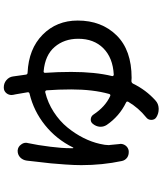

<svg xmlns="http://www.w3.org/2000/svg" viewBox="60 -894 879 1040"><g transform="rotate(-90 500.0 -373.5)"><path d="M608.4 -206.1Q607.4 -203.1 609.9 -200.2Q612.3 -197.3 616.2 -197.3Q707 -202.1 758.8 -253.4Q810.5 -304.7 810.5 -389.6Q810.5 -465.8 766.1 -517.6Q721.7 -569.3 634.8 -577.1Q630.9 -578.1 627.9 -575.2Q625 -572.3 626 -568.4Q630.9 -501 630.9 -427.7Q630.9 -297.9 608.4 -206.1ZM506.8 -742.2Q505.9 -747.1 505.9 -751Q505.9 -765.6 514.6 -777.3Q526.4 -793 545.9 -793Q546.9 -793 546.9 -793Q569.3 -793 585.9 -779.3Q603.5 -764.6 606.4 -743.2Q611.3 -710 616.2 -673.8Q617.2 -664.1 627 -664.1Q755.9 -658.2 832.5 -582.5Q909.2 -506.8 909.2 -392.6Q909.2 -263.7 829.1 -182.1Q749 -100.6 598.6 -100.6Q587.9 -100.6 582 -101.6Q572.3 -101.6 567.4 -92.8Q533.2 -22.5 476.6 28.3Q459 44.9 433.6 45.9Q430.7 45.9 428.7 45.9Q406.2 45.9 386.7 34.2Q371.1 25.4 371.1 5.9Q371.1 -11.7 385.7 -22.5Q435.5 -62.5 468.8 -118.2Q473.6 -127 464.8 -130.9Q390.6 -167 343.8 -235.4Q334 -251 334 -267.6Q334 -270.5 334 -273.4Q335.9 -293.9 349.6 -310.5Q359.4 -323.2 375.5 -321.8Q391.6 -320.3 400.4 -306.6Q442.4 -243.2 500 -216.8Q508.8 -212.9 511.7 -222.7Q536.1 -309.6 536.1 -427.7Q536.1 -498 531.2 -561.5Q530.3 -565.4 527.3 -567.4Q524.4 -569.3 520.5 -568.4Q463.9 -554.7 414.1 -522.5Q364.3 -490.2 330.1 -448.2Q295.9 -406.2 273.4 -361.3Q251 -316.4 241.2 -272.5Q234.4 -244.1 234.4 -223.6Q234.4 -220.7 235.4 -216.8Q236.3 -199.2 240.2 -167Q241.2 -164.1 241.2 -160.2Q241.2 -146.5 232.4 -133.8Q221.7 -119.1 203.1 -116.2Q199.2 -116.2 195.3 -116.2Q180.7 -116.2 168 -124Q152.3 -134.8 148.4 -153.3Q126 -258.8 126 -373Q126 -410.2 129.4 -458.5Q132.8 -506.8 135.7 -538.1Q138.7 -569.3 144.5 -615.2Q150.4 -661.1 150.4 -668Q153.3 -690.4 168.9 -705.1Q183.6 -717.8 202.1 -717.8Q204.1 -717.8 206.1 -717.8Q226.6 -715.8 238.3 -698.2Q247.1 -686.5 247.1 -672.9Q247.1 -667 245.1 -661.1Q245.1 -661.1 245.1 -660.2Q234.4 -611.3 225.6 -540Q217.8 -478.5 217.8 -432.6Q217.8 -425.8 217.8 -418.9Q217.8 -417 219.7 -416.5Q221.7 -416 221.7 -418Q266.6 -508.8 342.8 -569.8Q418.9 -630.9 512.7 -653.3Q522.5 -655.3 520.5 -665Q514.6 -704.1 509.8 -727.5Q508.8 -735.4 506.8 -742.2Z"/></g></svg>

Font: Gen Jyuu GothicX Medium
Style: Regular
Weight: 500
Designer: Ryoko NISHIZUKA (kana &amp; ideographs); Paul D. Hunt (Latin, Greek &amp; Cyrillic); Wenlong ZHANG (bopomofo); Sandoll C
Version: Version 1.058.20140828